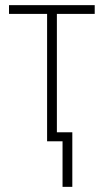

<svg xmlns="http://www.w3.org/2000/svg" viewBox="-20 -549 404 746"><path d="M348 -529H15V-495H163V0H223V177H261V-35H201V-495H348Z"/></svg>

Font: Noto Sans SemiCondensed ExtraLight
Style: Regular
Weight: 200
Width: 4
Designer: Monotype Design Team
Foundry: Monotype Imaging Inc.
Version: Version 2.013